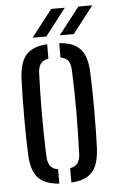

<svg xmlns="http://www.w3.org/2000/svg" viewBox="-54 -797 507 841"><g transform="rotate(-5 199.0 -376.0)"><path d="M47.5 -133Q46 -163.5 45.2 -205.2Q44.5 -247 44.5 -293Q44.5 -339 45.2 -384.2Q46 -429.5 47.5 -466.5Q51 -536.5 78.8 -569.2Q106.5 -602 172.5 -606.5V-543Q148 -538.5 137.8 -524.2Q127.5 -510 126.5 -482.5Q125 -442.5 124 -398Q123 -353.5 123 -306.5Q123 -259.5 123.8 -211.8Q124.5 -164 126.5 -118Q127.5 -90.5 138 -75.8Q148.5 -61 172.5 -56.5V6.5Q106.5 1.5 78.2 -31.5Q50 -64.5 47.5 -133ZM225.5 6.5V-56.5Q249.5 -61.5 259.5 -76Q269.5 -90.5 270.5 -116.5Q272 -162 273 -207.2Q274 -252.5 274.2 -298.2Q274.5 -344 273.5 -390.5Q272.5 -437 270.5 -484Q269.5 -511 259.2 -525Q249 -539 225.5 -543.5V-606.5Q270 -603.5 296.5 -587.8Q323 -572 335.5 -542.2Q348 -512.5 350 -466.5Q351.5 -432.5 352.2 -390.5Q353 -348.5 353 -303.8Q353 -259 352.2 -215Q351.5 -171 350 -133Q347.5 -87 335.2 -57.5Q323 -28 296.5 -12.2Q270 3.5 225.5 6.5ZM111.5 -640.5 203.5 -759H263.5L172 -640.5ZM231 -640.5 323 -759H384.5L292.5 -640.5Z"/></g></svg>

Font: Big Shoulders Stencil Text Thin
Style: Regular
Weight: 400
Version: Version 2.001